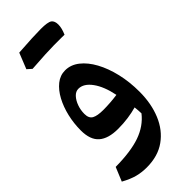

<svg xmlns="http://www.w3.org/2000/svg" viewBox="-310 -770 1108 1108"><g transform="rotate(-45 244.5 -216.0)"><path d="M159.7 282.7Q119.6 282.7 82.8 273.2Q45.9 263.7 0 238.3L35.2 153.3Q159.2 152.3 236.1 125.5Q313 98.6 358.9 40Q358.4 26.4 357.7 14.2Q356.9 2 355 -12.2Q322.3 -2.9 283 2.7Q243.7 8.3 200.7 8.3Q121.1 8.3 81.3 -26.4Q41.5 -61 41.5 -137.7Q41.5 -194.8 54.4 -250Q67.4 -305.2 91.3 -349.6Q115.2 -394 148.4 -420.7Q181.6 -447.3 222.7 -447.3Q268.6 -447.3 307.9 -416.5Q347.2 -385.7 376.7 -331.8Q406.2 -277.8 422.9 -207Q439.5 -136.2 439.5 -56.2Q439.5 40.5 407.7 117.2Q376 193.8 313.7 238.3Q251.5 282.7 159.7 282.7ZM332 -137.7Q315.4 -220.7 280 -269.3Q244.6 -317.9 201.7 -317.9Q179.7 -317.9 162.1 -299.1Q144.5 -280.3 134 -251.2Q123.5 -222.2 123.5 -190.4Q123.5 -154.3 146.5 -141.8Q169.4 -129.4 217.3 -129.4Q244.6 -129.4 274.9 -131.6Q305.2 -133.8 332 -137.7ZM346.2 -595.2H280.3Q226.1 -595.2 96.2 -585.9L69.3 -609.9Q87.9 -657.7 107.9 -706.5Q234.4 -715.3 292 -715.3Q349.6 -715.3 366 -703.1Q382.3 -690.9 382.3 -661.6Q382.3 -632.3 365.7 -594.7Q357.9 -595.2 346.2 -595.2Z"/></g></svg>

Font: Pinar-FD SemiBold
Style: Regular
Weight: 600
Designer: Amin Abedi
Version: Version 2.000